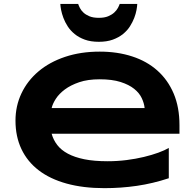

<svg xmlns="http://www.w3.org/2000/svg" viewBox="-20 -955 1008 993"><path d="M853 -33.2Q770.5 -5.9 688.2 6.1Q606 18.1 520 18.1Q410.2 18.1 324.5 -5.6Q238.8 -29.3 180.2 -74.2Q121.6 -119.1 90.8 -184.1Q60.1 -249 60.1 -331.1Q60.1 -407.2 91.1 -472.4Q122.1 -537.6 179 -585.7Q235.8 -633.8 316.4 -660.9Q397 -688 496.1 -688Q587.4 -688 663.3 -663.3Q739.3 -638.7 793.7 -590.3Q848.1 -542 878.2 -471.2Q908.2 -400.4 908.2 -308.1V-263.2H247.1Q255.9 -231.4 276.1 -205.1Q296.4 -178.7 331.1 -160.2Q365.7 -141.6 416.3 -131.3Q466.8 -121.1 537.1 -121.1Q586.9 -121.1 634.8 -127.2Q682.6 -133.3 724.1 -143.3Q765.6 -153.3 799.1 -165.5Q832.5 -177.7 853 -189.9ZM728 -396Q725.6 -420.9 713.1 -447.5Q700.7 -474.1 673.8 -495.6Q647 -517.1 603.5 -531Q560.1 -544.9 495.1 -544.9Q434.1 -544.9 389.6 -529.8Q345.2 -514.6 315.2 -492.2Q285.2 -469.7 268.6 -443.8Q252 -418 247.1 -396ZM689.9 -934.6Q689.5 -922.4 686 -903.3Q682.6 -884.3 674.3 -862.5Q666 -840.8 652.1 -818.8Q638.2 -796.9 616.2 -779.1Q594.2 -761.2 563.5 -750Q532.7 -738.8 491.2 -738.8Q449.2 -738.8 418.5 -750Q387.7 -761.2 366 -779.1Q344.2 -796.9 330.1 -818.8Q315.9 -840.8 307.9 -862.5Q299.8 -884.3 296.1 -903.3Q292.5 -922.4 292 -934.6H384.3Q387.2 -925.8 393.3 -913.6Q399.4 -901.4 411.4 -890.1Q423.3 -878.9 442.6 -870.8Q461.9 -862.8 491.2 -862.8Q520 -862.8 539.3 -870.8Q558.6 -878.9 570.8 -890.1Q583 -901.4 589.6 -913.6Q596.2 -925.8 599.1 -934.6H689.9Z"/></svg>

Font: REH Gaming
Style: Gaming
Weight: 700
Designer: Astigmatic (AOETI)
Foundry: Astigmatic (AOETI)
Version: Version 1.001 2011